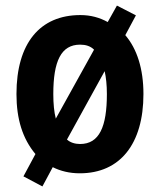

<svg xmlns="http://www.w3.org/2000/svg" viewBox="-20 -611 574 688"><path d="M494 -274C494 -364 471 -436 429 -485L467 -556L399 -591L366 -532C337 -548 305 -557 268 -557C123 -557 39 -456 39 -274C39 -184 61 -114 107 -59L64 21L132 57L169 -12C197 2 229 10 266 10C410 10 494 -95 494 -274ZM171 -274C171 -392 199 -451 267 -451C287 -451 304 -446 317 -433L180 -186C174 -209 171 -239 171 -274ZM363 -274C363 -157 336 -95 267 -95C249 -95 232 -100 220 -111L355 -356C360 -334 363 -306 363 -274Z"/></svg>

Font: Noto Sans Thai Looped Condensed
Style: Bold
Weight: 700
Width: 3
Designer: Sasikarn Vongin, Ben Mitchell
Foundry: The Fontpad Ltd
Version: Version 1.001